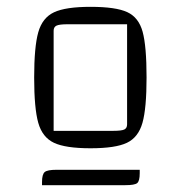

<svg xmlns="http://www.w3.org/2000/svg" viewBox="-20 -787 529 562"><path d="M80 -560Q80 -650 92 -692.5Q104 -735 138 -751Q172 -767 245 -767Q319 -767 352.5 -751.5Q386 -736 397.5 -694Q409 -652 409 -560Q409 -470 397 -427.5Q385 -385 351.5 -369Q318 -353 245 -353Q172 -353 138 -369Q104 -385 92 -427.5Q80 -470 80 -560ZM311 -404Q336 -404 344 -408Q352 -412 352 -423V-716H178Q154 -716 145.5 -712Q137 -708 137 -697V-404ZM145 -290H389V-280Q389 -257 381.5 -251Q374 -245 347 -245H103V-254Q103 -277 111 -283.5Q119 -290 145 -290Z"/></svg>

Font: Changa ExtraLight
Style: Regular
Weight: 275
Designer: Eduardo Rodriguez Tunni
Foundry: Eduardo Rodriguez Tunni
Version: Version 2.002; ttfautohint (v1.5) -l 8 -r 50 -G 200 -x 14 -H